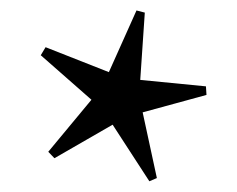

<svg xmlns="http://www.w3.org/2000/svg" viewBox="-20 -748 442 358"><path d="M272.5 -416 258.5 -410 190 -515.5 81.5 -453 70 -465 150.5 -562 56 -645 65 -660 183 -613.5 234.5 -728.5 250 -724.5 241.5 -599 364 -587 365 -571 246 -538.5Z"/></svg>

Font: Newsreader Display
Style: Bold
Weight: 700
Designer: Hugues Gentile
Foundry: Production Type
Version: Version 1.001